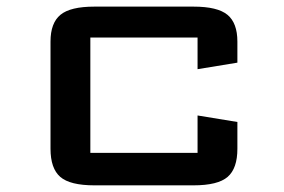

<svg xmlns="http://www.w3.org/2000/svg" viewBox="-20 -557 853 577"><path d="M693.4 -190.4V-109.9Q693.4 -50.8 664.1 -25.4Q634.8 0 561.5 0H263.7Q190.4 0 161.1 -25.4Q131.8 -50.8 131.8 -109.9V-432.1Q131.8 -487.8 161.6 -512.5Q191.4 -537.1 263.7 -537.1H561.5Q633.8 -537.1 663.6 -512.5Q693.4 -487.8 693.4 -432.1V-368.7L573.7 -349.1V-444.3H251.5V-97.7H573.7V-210Z"/></svg>

Font: Squarish Sans CT
Style: RegularSC
Weight: 400
Version: Version 0.9